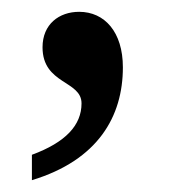

<svg xmlns="http://www.w3.org/2000/svg" viewBox="-20 -151 286 325"><path d="M34 111V154C146 120 188 46 188 -37C188 -97 157 -131 114 -131C80 -131 52 -110 52 -71C52 -8 118 -15 118 24C118 61 91 90 34 111Z"/></svg>

Font: Noto Serif SemiCondensed Medium
Style: Regular
Weight: 500
Width: 4
Designer: Monotype Design Team
Foundry: Monotype Imaging Inc.
Version: Version 2.014